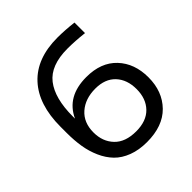

<svg xmlns="http://www.w3.org/2000/svg" viewBox="-199 -887 1057 1057"><g transform="rotate(-45 329.5 -358.0)"><path d="M349 20Q287 20 238.5 1.5Q190 -17 159 -49Q128 -81 108 -126Q88 -171 80 -220.5Q72 -270 72 -328V-376Q72 -549 158.5 -642.5Q245 -736 407 -736Q463 -736 532 -728V-646Q462 -654 403 -654Q272 -654 216 -582Q160 -510 160 -369V-352Q214 -470 366 -470Q480 -470 543.5 -402.5Q607 -335 607 -227Q607 -117 540 -48.5Q473 20 349 20ZM349 -64Q429 -64 472 -108.5Q515 -153 515 -227Q515 -301 473.5 -345.5Q432 -390 356 -390Q277 -390 227.5 -346.5Q178 -303 178 -226Q178 -155 221.5 -109.5Q265 -64 349 -64Z"/></g></svg>

Font: Sora
Style: Regular
Weight: 400
Designer: Jonathan Barnbrook, Julián Moncada
Foundry: Barnbrook Fonts
Version: Version 2.000